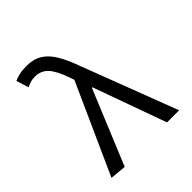

<svg xmlns="http://www.w3.org/2000/svg" viewBox="-199 -857 998 998"><g transform="rotate(-45 300.0 -358.0)"><path d="M145 8 56 0 280 -497 272 -520Q248 -591 219.5 -622.5Q191 -654 146 -654Q126 -654 111.5 -649Q97 -644 84 -638L63 -706Q80 -714 101.5 -719Q123 -724 155 -724Q206 -724 241.5 -702Q277 -680 303.5 -635Q330 -590 355 -519L553 0H464L319 -403H315Z"/></g></svg>

Font: SauceCodePro NFM
Style: Regular
Weight: 400
Monospace: yes
Designer: Paul D. Hunt, Teo Tuominen
Foundry: Adobe
Version: Version 2.042;hotconv 1.1.0;makeotfexe 2.6.0;Nerd Fonts 3.3.